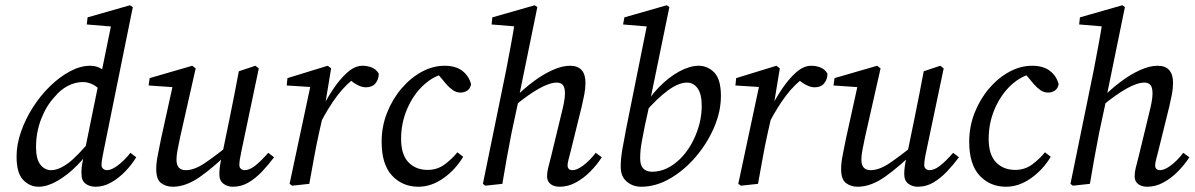

<svg xmlns="http://www.w3.org/2000/svg" viewBox="-20 -699 4542 730"><path d="M127 11Q93 11 68 -15Q43 -41 43 -104Q43 -150 60 -198.5Q77 -247 105.5 -291.5Q134 -336 170.5 -371.5Q207 -407 246.5 -428Q286 -449 323 -449Q348 -449 367 -436.5Q386 -424 409 -395L369 -347Q351 -369 332.5 -378Q314 -387 295 -387Q266 -387 238 -372.5Q210 -358 188 -331Q156 -297 136.5 -246.5Q117 -196 117 -140Q117 -94 133.5 -73Q150 -52 174 -52Q203 -52 239 -78.5Q275 -105 331 -174L339 -153Q309 -106 272 -69Q235 -32 197 -10.5Q159 11 127 11ZM374 -125Q366 -88 366 -72Q366 -62 372.5 -57Q379 -52 387 -52Q404 -52 428.5 -70.5Q453 -89 476 -118L498 -101Q481 -73 456.5 -47.5Q432 -22 403 -5.5Q374 11 343 11Q321 11 305.5 -0.5Q290 -12 290 -36Q289 -47 290.5 -61.5Q292 -76 298 -104L356 -389L365 -419L406 -620L418 -597L310 -606L313 -633L474 -679L485 -672Z M637 11Q611 11 592.5 -3Q574 -17 574 -56Q574 -81 580.5 -112Q587 -143 592 -170L640 -388L647 -367L545 -374L549 -402L711 -449L724 -439L665 -178Q659 -150 655 -128.5Q651 -107 651 -92Q651 -52 686 -52Q718 -52 756.5 -77.5Q795 -103 862 -157V-131Q795 -65 741 -27Q687 11 637 11ZM865 11Q845 11 829.5 -0.5Q814 -12 814 -37Q814 -48 815.5 -62Q817 -76 823 -103L854 -254Q863 -298 871.5 -341.5Q880 -385 888 -428L951 -449L964 -439L898 -125Q894 -107 892 -93.5Q890 -80 890 -72Q890 -62 896 -57Q902 -52 910 -52Q928 -52 949.5 -68.5Q971 -85 1000 -118L1022 -101Q1001 -73 977 -47.5Q953 -22 925.5 -5.5Q898 11 865 11Z M1199 -233V-277Q1219 -318 1245 -357.5Q1271 -397 1300 -423Q1329 -449 1358 -449Q1378 -449 1394.5 -442Q1411 -435 1420 -419Q1420 -397 1407.5 -382Q1395 -367 1371 -367Q1356 -367 1338 -376.5Q1320 -386 1304 -402L1293 -413L1339 -410Q1296 -380 1262.5 -335.5Q1229 -291 1199 -233ZM1081 0 1162 -380 1181 -367 1070 -374 1073 -402 1226 -449 1239 -439 1216 -300 1213 -282 1193 -194Q1182 -144 1173.5 -96.5Q1165 -49 1156 0L1091 7Z M1571 11Q1510 11 1470.5 -31.5Q1431 -74 1431 -160Q1431 -218 1451.5 -270Q1472 -322 1506.5 -362.5Q1541 -403 1583.5 -426Q1626 -449 1670 -449Q1713 -449 1738 -429.5Q1763 -410 1771 -379Q1768 -362 1756.5 -354.5Q1745 -347 1731 -347Q1715 -347 1701.5 -356.5Q1688 -366 1676 -380L1635 -429L1674 -420Q1629 -411 1590.5 -375.5Q1552 -340 1528.5 -286Q1505 -232 1505 -171Q1505 -111 1533 -82Q1561 -53 1606 -53Q1643 -53 1671.5 -74.5Q1700 -96 1719 -120L1741 -103Q1712 -54 1666 -21.5Q1620 11 1571 11Z M1825 7 1816 0 1905 -435Q1914 -483 1923 -530.5Q1932 -578 1939 -626L1957 -597L1849 -606L1852 -633L2013 -679L2023 -672L1954 -335L1952 -320L1925 -194Q1915 -144 1906.5 -96Q1898 -48 1890 0ZM2108 11Q2086 11 2073 0.5Q2060 -10 2060 -28Q2060 -44 2064 -60Q2068 -76 2075 -103L2114 -264Q2120 -287 2124 -308Q2128 -329 2128 -343Q2128 -367 2120 -376Q2112 -385 2097 -385Q2044 -385 1936 -296L1941 -331Q1972 -362 2008 -389Q2044 -416 2080.5 -432.5Q2117 -449 2147 -449Q2206 -449 2206 -384Q2206 -362 2201.5 -339.5Q2197 -317 2192 -295L2150 -125Q2145 -106 2141.5 -92Q2138 -78 2138 -71Q2138 -52 2157 -52Q2173 -52 2197 -69.5Q2221 -87 2245 -118L2268 -101Q2250 -73 2225 -47.5Q2200 -22 2170 -5.5Q2140 11 2108 11Z M2418 11Q2386 11 2363 -8.5Q2340 -28 2340 -65Q2340 -95 2346 -130Q2352 -165 2361 -211L2442 -614L2457 -597L2349 -606L2354 -633L2515 -679L2525 -672L2452 -317L2450 -304L2432 -222Q2425 -187 2421 -165.5Q2417 -144 2415.5 -128.5Q2414 -113 2414 -96Q2414 -46 2460 -46Q2516 -46 2567 -96Q2603 -132 2625.5 -186.5Q2648 -241 2648 -297Q2648 -341 2632.5 -363Q2617 -385 2592 -385Q2560 -385 2518.5 -354.5Q2477 -324 2429 -268L2418 -273Q2446 -327 2484.5 -366.5Q2523 -406 2563 -427.5Q2603 -449 2636 -449Q2671 -449 2696 -423Q2721 -397 2721 -334Q2721 -275 2695 -214.5Q2669 -154 2625.5 -103Q2582 -52 2528 -20.5Q2474 11 2418 11Z M2905 -233V-277Q2925 -318 2951 -357.5Q2977 -397 3006 -423Q3035 -449 3064 -449Q3084 -449 3100.5 -442Q3117 -435 3126 -419Q3126 -397 3113.5 -382Q3101 -367 3077 -367Q3062 -367 3044 -376.5Q3026 -386 3010 -402L2999 -413L3045 -410Q3002 -380 2968.5 -335.5Q2935 -291 2905 -233ZM2787 0 2868 -380 2887 -367 2776 -374 2779 -402 2932 -449 2945 -439 2922 -300 2919 -282 2899 -194Q2888 -144 2879.5 -96.5Q2871 -49 2862 0L2797 7Z M3241 11Q3215 11 3196.5 -3Q3178 -17 3178 -56Q3178 -81 3184.5 -112Q3191 -143 3196 -170L3244 -388L3251 -367L3149 -374L3153 -402L3315 -449L3328 -439L3269 -178Q3263 -150 3259 -128.5Q3255 -107 3255 -92Q3255 -52 3290 -52Q3322 -52 3360.5 -77.5Q3399 -103 3466 -157V-131Q3399 -65 3345 -27Q3291 11 3241 11ZM3469 11Q3449 11 3433.5 -0.5Q3418 -12 3418 -37Q3418 -48 3419.5 -62Q3421 -76 3427 -103L3458 -254Q3467 -298 3475.5 -341.5Q3484 -385 3492 -428L3555 -449L3568 -439L3502 -125Q3498 -107 3496 -93.5Q3494 -80 3494 -72Q3494 -62 3500 -57Q3506 -52 3514 -52Q3532 -52 3553.5 -68.5Q3575 -85 3604 -118L3626 -101Q3605 -73 3581 -47.5Q3557 -22 3529.5 -5.5Q3502 11 3469 11Z M3805 11Q3744 11 3704.5 -31.5Q3665 -74 3665 -160Q3665 -218 3685.5 -270Q3706 -322 3740.5 -362.5Q3775 -403 3817.5 -426Q3860 -449 3904 -449Q3947 -449 3972 -429.5Q3997 -410 4005 -379Q4002 -362 3990.5 -354.5Q3979 -347 3965 -347Q3949 -347 3935.5 -356.5Q3922 -366 3910 -380L3869 -429L3908 -420Q3863 -411 3824.5 -375.5Q3786 -340 3762.5 -286Q3739 -232 3739 -171Q3739 -111 3767 -82Q3795 -53 3840 -53Q3877 -53 3905.5 -74.5Q3934 -96 3953 -120L3975 -103Q3946 -54 3900 -21.5Q3854 11 3805 11Z M4059 7 4050 0 4139 -435Q4148 -483 4157 -530.5Q4166 -578 4173 -626L4191 -597L4083 -606L4086 -633L4247 -679L4257 -672L4188 -335L4186 -320L4159 -194Q4149 -144 4140.5 -96Q4132 -48 4124 0ZM4342 11Q4320 11 4307 0.5Q4294 -10 4294 -28Q4294 -44 4298 -60Q4302 -76 4309 -103L4348 -264Q4354 -287 4358 -308Q4362 -329 4362 -343Q4362 -367 4354 -376Q4346 -385 4331 -385Q4278 -385 4170 -296L4175 -331Q4206 -362 4242 -389Q4278 -416 4314.5 -432.5Q4351 -449 4381 -449Q4440 -449 4440 -384Q4440 -362 4435.5 -339.5Q4431 -317 4426 -295L4384 -125Q4379 -106 4375.5 -92Q4372 -78 4372 -71Q4372 -52 4391 -52Q4407 -52 4431 -69.5Q4455 -87 4479 -118L4502 -101Q4484 -73 4459 -47.5Q4434 -22 4404 -5.5Q4374 11 4342 11Z"/></svg>

Font: Lisu Bosa Light
Style: Italic
Weight: 300
Italic angle: -19°
Designer: David Morse, Annie Olsen, Victor Gaultney, Frank Grießhammer (Latin)
Foundry: SIL International
Version: Version 2.000